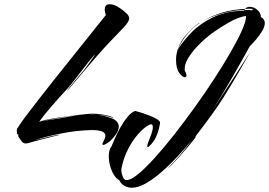

<svg xmlns="http://www.w3.org/2000/svg" viewBox="-20 -663 1264 902"><path d="M465 18Q461 18 461 14Q461 10 467 0Q475 -16 475 -25Q475 -40 458 -46Q441 -52 411 -52Q396 -52 377.5 -50.5Q359 -49 337 -47Q309 -44 273 -37Q237 -30 202.5 -21.5Q168 -13 144 -4Q156 -7 176 -12Q196 -17 216.5 -22Q237 -27 249 -29Q254 -30 257.5 -30Q261 -30 259 -29Q249 -27 226 -21Q203 -15 178 -8.5Q153 -2 134.5 3Q116 8 114 9Q110 10 107 10.5Q104 11 102 11Q88 11 81.5 0.5Q75 -10 70 -16Q64 -22 66 -33Q62 -33 60 -32Q60 -36 59.5 -41Q59 -46 59 -50Q59 -59 62 -61Q83 -94 107 -125Q131 -156 157 -190Q231 -285 315.5 -390Q400 -495 477 -592Q476 -597 474 -604.5Q472 -612 472 -619Q472 -629 477 -636Q482 -643 495 -643Q506 -643 518 -639Q530 -634 546 -623Q562 -612 574.5 -600Q587 -588 587 -577Q587 -561 559.5 -532.5Q532 -504 493 -463Q469 -438 438 -402.5Q407 -367 376.5 -331Q346 -295 323.5 -268.5Q301 -242 295 -235Q296 -239 307.5 -253.5Q319 -268 334.5 -286.5Q350 -305 362 -319Q367 -324 377 -337Q387 -350 398 -365.5Q409 -381 417 -392.5Q425 -404 425 -406Q425 -406 423.5 -405Q422 -404 418 -399Q413 -394 397.5 -374Q382 -354 362.5 -329Q343 -304 325.5 -281.5Q308 -259 298 -248Q257 -204 222 -163.5Q187 -123 164 -91Q165 -91 166 -91.5Q167 -92 168 -92Q177 -96 201 -101Q225 -106 257 -111Q289 -116 321 -120Q353 -124 378.5 -126.5Q404 -129 415 -129Q430 -129 450 -126.5Q470 -124 488.5 -119.5Q507 -115 515 -107Q497 -115 476.5 -119Q456 -123 433 -124Q468 -121 500 -109Q521 -102 529.5 -91Q538 -80 538 -68Q538 -52 526.5 -34.5Q515 -17 499 -2Q495 2 483 10Q471 18 465 18ZM178 -94Q193 -97 217 -100.5Q241 -104 265.5 -108Q290 -112 305 -115Q328 -120 362 -123Q396 -126 431 -124Q425 -125 419 -125Q413 -125 406 -125Q370 -125 320 -119Q310 -118 284 -113.5Q258 -109 228.5 -104Q199 -99 178 -94ZM599 219Q582 219 565.5 210.5Q549 202 540 183Q528 178 516.5 160.5Q505 143 498 118.5Q491 94 491 71Q491 40 504 24Q511 6 522.5 -19Q534 -44 548.5 -69.5Q563 -95 580 -115Q597 -135 615 -142Q619 -141 637.5 -135.5Q656 -130 678.5 -121.5Q701 -113 717 -103.5Q733 -94 732 -85Q731 -79 727 -60Q723 -41 712.5 -18.5Q702 4 682 23Q677 28 674 28Q671 28 672 20Q673 12 682 -9Q685 -16 691.5 -34.5Q698 -53 698 -66Q698 -79 690 -79Q685 -79 678 -75Q654 -62 628 -32Q602 -2 582 37Q562 76 553 117Q550 127 550 140Q551 152 557 167.5Q563 183 575 183Q595 183 629 155Q663 127 706.5 79Q750 31 798 -30Q846 -91 894.5 -158.5Q943 -226 986 -292Q1029 -358 1063 -417Q1097 -476 1116.5 -520Q1136 -564 1136 -586L1134 -588Q1098 -582 1054.5 -557Q1011 -532 976 -507Q969 -502 947.5 -484Q926 -466 902 -440Q878 -414 861.5 -385.5Q845 -357 848 -330Q856 -318 856 -309Q856 -300 848 -300Q838 -300 822.5 -320Q807 -340 807 -383Q807 -406 815 -430L813 -427Q811 -423 812 -425.5Q813 -428 815 -432V-430Q841 -471 881 -512Q921 -553 981.5 -582Q1042 -611 1127 -613Q1128 -614 1128 -616Q1097 -616 1061 -609Q1025 -602 991.5 -590Q958 -578 933 -564Q975 -589 1025 -604Q1075 -619 1131 -621L1128 -616Q1138 -616 1147 -616Q1156 -616 1163 -614Q1167 -615 1167 -618Q1167 -622 1160 -622Q1153 -622 1146 -622Q1139 -622 1131 -621Q1136 -627 1142 -629Q1145 -630 1147.5 -630.5Q1150 -631 1153 -631Q1172 -631 1188.5 -617Q1205 -603 1206 -583Q1224 -573 1224 -555Q1224 -538 1211.5 -517Q1199 -496 1182.5 -477Q1166 -458 1153 -445Q1113 -372 1069 -295.5Q1025 -219 978 -145L1079 -300L1155 -418Q1148 -405 1128.5 -371Q1109 -337 1083.5 -293.5Q1058 -250 1031 -207Q1004 -164 981 -133Q976 -125 960.5 -104.5Q945 -84 927 -60Q909 -36 896 -19Q899 -22 900 -22Q902 -22 891 -7.5Q880 7 862 28Q844 49 824.5 71Q805 93 789.5 109Q774 125 768 128Q797 99 826.5 64.5Q856 30 884 -8Q852 31 815 71Q778 111 739.5 144.5Q701 178 665 198.5Q629 219 599 219ZM815 -432Q829 -471 855.5 -500.5Q882 -530 907 -549Q909 -551 912.5 -553Q916 -555 920 -556Q886 -534 861 -504Q836 -474 819 -439Q818 -438 817.5 -436Q817 -434 815 -432ZM890 -16 884 -8 886 -10Z"/></svg>

Font: Smooch
Style: Regular
Weight: 400
Designer: Robert E. Leuschke
Foundry: Robert E. Leuschke
Version: Version 1.010; ttfautohint (v1.8.3)